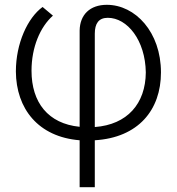

<svg xmlns="http://www.w3.org/2000/svg" viewBox="-20 -574 734 798"><path d="M311 -447V-47C180 -60 111 -148 111 -280C111 -378 147 -462 200 -509L157 -545C95 -500 46 -394 46 -277C47 -122 139 -5 311 9V204H374V9C555 -2 649 -117 649 -273C649 -441 542 -554 424 -554C354 -554 312 -513 311 -447ZM374 -46V-434C374 -476 390 -500 428 -500C509 -500 584 -407 586 -273C585 -143 509 -56 374 -46Z"/></svg>

Font: Wafeq Light
Style: Regular
Weight: 300
Designer: Rasmus Andersson & Azza Alameddine
Foundry: Google & TypeTogether
Version: Version 3.000;January 28, 2025;FontCreator 15.0.0.3014 64-bi